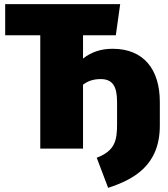

<svg xmlns="http://www.w3.org/2000/svg" viewBox="-20 -716 810 925"><path d="M523 -481C465 -481 420 -465 380 -434V-546H538L559 -696H5V-546H174V0H380V-308C401 -324 427 -335 465 -335C521 -335 544 -302 544 -225V-118C544 -41 535 10 446 44L501 189C622 149 750 83 750 -111V-225C750 -383 671 -481 523 -481Z"/></svg>

Font: Fira Sans Heavy
Style: Regular
Weight: 900
Designer: bBox Type GmbH & Carrois Corporate GbR & Edenspiekermann AG
Foundry: bBox Type GmbH & Carrois Corporate GbR & Edenspiekermann AG
Version: Version 4.300;PS 004.300;hotconv 1.0.88;makeotf.lib2.5.64775